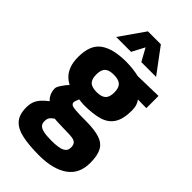

<svg xmlns="http://www.w3.org/2000/svg" viewBox="-287 -806 1112 1112"><g transform="rotate(45 269.5 -250.0)"><path d="M279 227Q199 227 143 215.5Q87 204 58.5 173Q30 142 30 83Q30 57 37 37Q44 17 60 -1.5Q76 -20 101 -39Q87 -50 78 -69.5Q69 -89 69 -112Q69 -124 84.5 -147Q100 -170 116 -187Q96 -197 78 -214.5Q60 -232 48 -262Q36 -292 36 -338Q36 -435 91 -474.5Q146 -514 254 -514Q279 -514 309.5 -510.5Q340 -507 358 -502L525 -506V-406L455 -407Q464 -396 470 -379Q476 -362 476 -338Q476 -268 452 -230Q428 -192 380 -177.5Q332 -163 257 -163Q249 -163 236 -164.5Q223 -166 214 -167Q211 -159 207 -148.5Q203 -138 203 -133Q203 -122 212 -116Q221 -110 248 -108Q275 -106 329 -106Q400 -106 442 -92.5Q484 -79 502 -45.5Q520 -12 520 48Q520 138 456 182.5Q392 227 279 227ZM270 116Q328 116 353 104Q378 92 378 64Q378 43 369 32.5Q360 22 339.5 19Q319 16 284 16Q274 16 260 15.5Q246 15 233 14.5Q220 14 209 13.5Q198 13 193 12Q174 25 167.5 36Q161 47 161 65Q161 84 171.5 95Q182 106 206 111Q230 116 270 116ZM255 -268Q295 -268 312.5 -284.5Q330 -301 330 -339Q330 -377 312.5 -393.5Q295 -410 255 -410Q216 -410 199 -393.5Q182 -377 182 -339Q182 -301 199 -284.5Q216 -268 255 -268ZM110 -574 217 -727H323L437 -574H316L273 -652L232 -574Z"/></g></svg>

Font: Cairo ExtraBold
Style: Regular
Weight: 800
Designer: Mohamed Gaber, Accademia di Belle Arti di Urbino
Foundry: Kief Type Foundry, Accademia di Belle Arti di Urbino
Version: Version 3.117